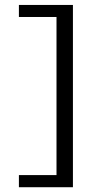

<svg xmlns="http://www.w3.org/2000/svg" viewBox="-20 -743 385 788"><path d="M57.6 25.4V-24.4H211.9V-673.3H57.6V-722.7H279.3V25.4Z"/></svg>

Font: Pontano Sans Light
Style: Regular
Weight: 300
Designer: Vernon Adams
Foundry: Vernon Adams
Version: Version 2.001